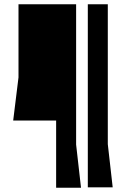

<svg xmlns="http://www.w3.org/2000/svg" viewBox="-20 -881 592 903"><path d="M361 2 338 -201V-861H67V-517L42 -314H244V2ZM487 -861H393V0H510L487 -203Z"/></svg>

Font: BackOut Medium
Style: Regular
Weight: 500
Designer: Frank Adebiaye
Foundry: Velvetyne Type Foundry
Version: Version 2.000;hotconv 1.0.109;makeotfexe 2.5.65596